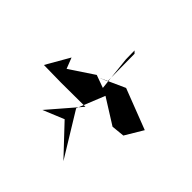

<svg xmlns="http://www.w3.org/2000/svg" viewBox="-163 -783 981 981"><g transform="rotate(-45 327.5 -293.0)"><path d="M406 -366 319 -497 378 -520 251 -593 249 -468 250 -292 83 -436 130 -322 -26 -175 211 -320 362 -259 276 -122 283 -51 380 7 465 -213 404 -348 422 -304 619 -306 631 -318 568 -317 381 -297Z"/></g></svg>

Font: Asimov Silicon
Style: Regular
Weight: 400
Designer: Google
Version: Version 2.000980; 2014